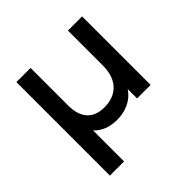

<svg xmlns="http://www.w3.org/2000/svg" viewBox="-185 -696 1054 1054"><g transform="rotate(-45 342.0 -169.0)"><path d="M197 -47C229 -12 275 6 333 6C390 6 454 -15 492 -73V0H597V-532H487V-260C487 -149 425 -92 331 -92C246 -92 197 -141 197 -240V-532H87V194H197Z"/></g></svg>

Font: Montserrat-Alt1 SemBd
Style: Regular
Weight: 600
Designer: Differentunic
Foundry: Differentunic
Version: Version 7.222